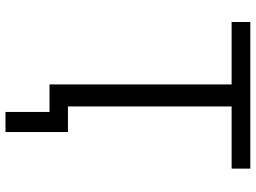

<svg xmlns="http://www.w3.org/2000/svg" viewBox="-136 -634 930 698"><g transform="rotate(90 329.0 -285.0)"><path d="M460 -67V160H387V0H367H337H287V-662H60V-730H593V-662H367V-67Z"/></g></svg>

Font: Mplus 1p
Style: Regular
Weight: 400
Version: Version 1.061